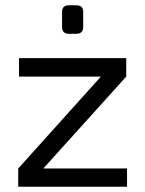

<svg xmlns="http://www.w3.org/2000/svg" viewBox="-20 -707 550 727"><path d="M269 -579H241Q215 -579 215 -605V-662Q215 -687 241 -687H269Q295 -687 295 -662V-605Q295 -579 269 -579ZM461 -69V0H49V-69L362 -417H52V-487H458V-417L144 -69Z"/></svg>

Font: Exo 2.0
Style: Regular
Weight: 400
Designer: Natanael Gama
Version: Version 1.001;PS 001.001;hotconv 1.0.70;makeotf.lib2.5.58329